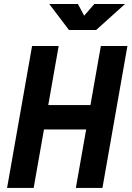

<svg xmlns="http://www.w3.org/2000/svg" viewBox="-20 -918 643 938"><path d="M350.6 0 400.9 -285.6H194.8L144.5 0H14.6L136.7 -693.4H266.6L215.8 -404.8H421.9L472.7 -693.4H602.5L480.5 0ZM316.9 -771.5 220.7 -898.4H360.8L391.1 -841.3L440.9 -898.4H590.8L449.7 -771.5Z"/></svg>

Font: Cascadia Code PL
Style: Bold Italic
Weight: 700
Italic angle: -10°
Monospace: yes
Designer: Aaron Bell
Foundry: Saja Typeworks
Version: Version 2404.023; ttfautohint (v1.8.4)